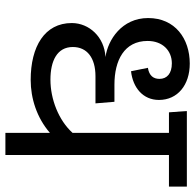

<svg xmlns="http://www.w3.org/2000/svg" viewBox="-26 -714 740 729"><g transform="rotate(90 344.5 -350.0)"><path d="M49 -542C49 -442 132 -389 197 -380C121 -376 68 -318 68 -252C68 -149 157 -96 284 -96C354 -96 427 -119 485 -169V0H569V-621H689V-689H402L407 -621H485V-255C437 -202 357 -171 283 -171C212 -171 159 -196 159 -256C159 -310 200 -342 270 -342H373L367 -414H302C210 -414 136 -451 136 -540C136 -597 173 -632 221 -632C259 -632 280 -614 280 -585C280 -563 269 -546 238 -541L251 -477C313 -484 360 -522 360 -583C360 -654 303 -700 222 -700C127 -700 49 -644 49 -542Z"/></g></svg>

Font: FiraGO Unicode
Style: Regular
Weight: 400
Designer: bBox Type
Foundry: bBox Type GmbH
Version: Version 1.001;PS 001.001;hotconv 1.0.88;makeotf.lib2.5.64775